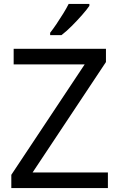

<svg xmlns="http://www.w3.org/2000/svg" viewBox="-20 -964 612 984"><path d="M533 0H38V-68L414 -634H50V-714H523V-646L147 -80H533ZM438 -934Q426 -916 401 -887.5Q376 -859 347.5 -830.5Q319 -802 295 -784H237V-796Q252 -815 269.5 -841Q287 -867 304 -894.5Q321 -922 332 -944H438Z"/></svg>

Font: Noto Sans Nushu
Style: Regular
Weight: 400
Designer: Lisa Huang
Foundry: Lisa Huang
Version: Version 1.003; ttfautohint (v1.8.4.7-5d5b)